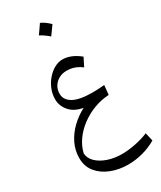

<svg xmlns="http://www.w3.org/2000/svg" viewBox="-305 -1023 1229 1470"><g transform="rotate(-30 309.0 -288.0)"><path d="M286.6 -196.3Q208.5 -210.4 169.2 -257.3Q129.9 -304.2 129.9 -360.4Q129.9 -408.2 147.7 -451.2Q165.5 -494.1 194.8 -527.3Q224.1 -560.5 259.3 -579.6Q294.4 -598.6 329.1 -598.6Q405.3 -598.6 481.9 -536.1L444.8 -462.4Q415 -484.9 384.3 -496.3Q353.5 -507.8 313 -507.8Q276.4 -507.8 246.3 -491.5Q216.3 -475.1 198.5 -446.5Q180.7 -418 180.7 -380.9Q180.7 -326.2 235.8 -294.9Q291 -263.7 407.7 -263.7Q449.7 -263.7 510.3 -269L502 -186Q434.1 -182.6 370.1 -158.4Q306.2 -134.3 252.4 -94.2Q198.7 -54.2 162.1 -2.7Q125.5 48.8 112.3 107.4Q115.7 151.9 151.1 185.5Q186.5 219.2 242.9 238.3Q299.3 257.3 365.7 257.3Q421.4 257.3 485.6 244.4Q549.8 231.4 600.6 210L617.7 283.2Q564 315.4 498 333.3Q432.1 351.1 366.2 351.1Q286.6 351.1 217.8 324.2Q148.9 297.4 106.9 246.1Q64.9 194.8 64.9 121.6Q64.9 53.2 94.2 -6.8Q123.5 -66.9 173.6 -115.2Q223.6 -163.6 286.6 -196.3ZM321.8 -926.8Q356.9 -913.6 400.4 -871.1Q386.7 -851.6 373 -832.5Q359.4 -813.5 344.7 -793.5Q311 -824.2 267.1 -848.1Q281.2 -868.2 294.7 -887.2Q308.1 -906.2 321.8 -926.8Z"/></g></svg>

Font: Pinar DS2-Regular
Style: Regular
Weight: 400
Designer: Amin Abedi
Version: Version 2.000